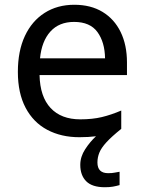

<svg xmlns="http://www.w3.org/2000/svg" viewBox="-20 -659 604 806"><path d="M389 23Q389 68 434 68Q451 68 462.5 65.5Q474 63 482 62V118Q468 122 454 124.5Q440 127 420 127Q367 127 342 102Q317 77 317 33Q317 -1 337.5 -32.5Q358 -64 383 -87Q352 -83 313 -83Q237 -83 178.5 -114Q120 -145 87.5 -206.5Q55 -268 55 -357Q55 -445 84.5 -508Q114 -571 167.5 -605Q221 -639 292 -639Q361 -639 410.5 -609Q460 -579 486.5 -524.5Q513 -470 513 -397V-344H146Q148 -253 192.5 -205.5Q237 -158 317 -158Q368 -158 407.5 -167.5Q447 -177 489 -195V-118Q449 -86 427 -62Q405 -38 397 -18Q389 2 389 23ZM291 -567Q228 -567 191.5 -526.5Q155 -486 148 -414H421Q420 -482 389 -524.5Q358 -567 291 -567Z"/></svg>

Font: Noto Sans Kannada UI
Style: Regular
Weight: 400
Designer: Jelle Bosma - Monotype Design Team
Foundry: Monotype Imaging Inc.
Version: Version 2.005; ttfautohint (v1.8.4.7-5d5b)